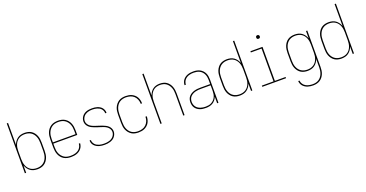

<svg xmlns="http://www.w3.org/2000/svg" viewBox="-39 -1587 5077 2662"><g transform="rotate(-20 2500.0 -256.0)"><path d="M257 8Q230 8 203 1.5Q176 -5 154 -21Q132 -37 116 -59.5Q100 -82 91 -108V0H72V-735H91V-412Q100 -438 116 -460.5Q132 -483 154 -499Q176 -515 203 -521.5Q230 -528 257 -528Q283 -528 309 -522Q335 -516 356.5 -502Q378 -488 394 -467Q410 -446 419.5 -422Q429 -398 432.5 -372Q436 -346 436 -320V-200Q436 -174 432.5 -148Q429 -122 419.5 -98Q410 -74 394 -53Q378 -32 356.5 -18Q335 -4 309 2Q283 8 257 8ZM254 -10Q278 -10 301 -15.5Q324 -21 344 -34Q364 -47 378.5 -66Q393 -85 401.5 -107Q410 -129 413.5 -152.5Q417 -176 417 -200V-320Q417 -344 413.5 -367.5Q410 -391 401.5 -413Q393 -435 378.5 -454Q364 -473 344 -486Q324 -499 301 -504.5Q278 -510 254 -510Q230 -510 207 -504.5Q184 -499 164 -486Q144 -473 129.5 -454Q115 -435 106.5 -413Q98 -391 94.5 -367.5Q91 -344 91 -320V-200Q91 -176 94.5 -152.5Q98 -129 106.5 -107Q115 -85 129.5 -66Q144 -47 164 -34Q184 -21 207 -15.5Q230 -10 254 -10Z M751 8Q724 8 698 2.5Q672 -3 649 -16.5Q626 -30 609 -51Q592 -72 582 -96.5Q572 -121 568 -147.5Q564 -174 564 -200V-320Q564 -346 568 -372.5Q572 -399 582 -423.5Q592 -448 609 -468.5Q626 -489 648.5 -503Q671 -517 697.5 -522.5Q724 -528 750 -528Q776 -528 802.5 -522.5Q829 -517 851.5 -503Q874 -489 891 -468.5Q908 -448 918 -423.5Q928 -399 932 -372.5Q936 -346 936 -320V-251H583V-200Q583 -176 586.5 -152Q590 -128 599 -106Q608 -84 623.5 -65Q639 -46 659 -33Q679 -20 703 -15Q727 -10 751 -10Q770 -10 788.5 -12Q807 -14 825 -20Q843 -26 859.5 -36Q876 -46 888 -60.5Q900 -75 907 -93Q914 -111 915 -130H934Q933 -109 925.5 -88.5Q918 -68 904.5 -51.5Q891 -35 873 -23Q855 -11 835 -4Q815 3 793.5 5.5Q772 8 751 8ZM583 -269H917V-320Q917 -344 913.5 -368Q910 -392 901 -414Q892 -436 877 -455Q862 -474 841.5 -487Q821 -500 797.5 -505Q774 -510 750 -510Q726 -510 702.5 -505Q679 -500 658.5 -487Q638 -474 623 -455Q608 -436 599 -414Q590 -392 586.5 -368Q583 -344 583 -320Z M1249 8Q1229 8 1208.5 6Q1188 4 1168.5 -2Q1149 -8 1131 -18Q1113 -28 1099 -43Q1085 -58 1077.5 -77Q1070 -96 1070 -117V-120H1089V-117Q1089 -99 1096.5 -82.5Q1104 -66 1116 -53Q1128 -40 1144.5 -31.5Q1161 -23 1178 -18Q1195 -13 1213 -11.5Q1231 -10 1249 -10Q1267 -10 1285.5 -12Q1304 -14 1321.5 -19.5Q1339 -25 1355 -34.5Q1371 -44 1383 -58Q1395 -72 1402 -89.5Q1409 -107 1409 -125Q1409 -148 1397 -168.5Q1385 -189 1366.5 -202.5Q1348 -216 1326.5 -224.5Q1305 -233 1283 -240Q1261 -247 1239 -254Q1217 -261 1195.5 -269Q1174 -277 1153.5 -287.5Q1133 -298 1116.5 -313.5Q1100 -329 1090 -350.5Q1080 -372 1080 -395Q1080 -415 1086.5 -434.5Q1093 -454 1105.5 -470.5Q1118 -487 1135 -498.5Q1152 -510 1171 -516.5Q1190 -523 1210.5 -525.5Q1231 -528 1251 -528Q1271 -528 1290.5 -526Q1310 -524 1329 -518Q1348 -512 1365.5 -501.5Q1383 -491 1395.5 -476Q1408 -461 1415 -442Q1422 -423 1422 -403V-400H1403V-403Q1403 -420 1396.5 -436.5Q1390 -453 1378.5 -466Q1367 -479 1351.5 -487.5Q1336 -496 1319.5 -501Q1303 -506 1285.5 -508Q1268 -510 1251 -510Q1233 -510 1215.5 -508Q1198 -506 1181 -500Q1164 -494 1149 -484.5Q1134 -475 1123 -461Q1112 -447 1105.5 -430Q1099 -413 1099 -395Q1099 -372 1111 -351.5Q1123 -331 1141.5 -317.5Q1160 -304 1181.5 -295.5Q1203 -287 1224.5 -280Q1246 -273 1268 -266Q1290 -259 1311.5 -251Q1333 -243 1353.5 -232.5Q1374 -222 1391 -206.5Q1408 -191 1418 -169.5Q1428 -148 1428 -125Q1428 -105 1420.5 -85Q1413 -65 1400 -48.5Q1387 -32 1369 -21Q1351 -10 1331 -3.5Q1311 3 1290.5 5.5Q1270 8 1249 8Z M1747 8Q1721 8 1695 2.5Q1669 -3 1647 -17Q1625 -31 1608 -52Q1591 -73 1581 -97Q1571 -121 1567.5 -147.5Q1564 -174 1564 -200V-320Q1564 -346 1567.5 -372.5Q1571 -399 1581 -423Q1591 -447 1608 -468Q1625 -489 1647 -503Q1669 -517 1695 -522.5Q1721 -528 1747 -528Q1771 -528 1794.5 -524Q1818 -520 1839 -510Q1860 -500 1878 -484Q1896 -468 1907.5 -447Q1919 -426 1924.5 -403Q1930 -380 1930 -356V-355H1911V-356Q1911 -388 1899 -418.5Q1887 -449 1864 -470.5Q1841 -492 1810 -501Q1779 -510 1747 -510Q1724 -510 1700.5 -504.5Q1677 -499 1657 -486.5Q1637 -474 1622 -454.5Q1607 -435 1598.5 -413Q1590 -391 1586.5 -367.5Q1583 -344 1583 -320V-200Q1583 -176 1586.5 -152.5Q1590 -129 1598.5 -107Q1607 -85 1622 -65.5Q1637 -46 1657 -33.5Q1677 -21 1700.5 -15.5Q1724 -10 1747 -10Q1779 -10 1810 -19Q1841 -28 1864 -49.5Q1887 -71 1899 -101.5Q1911 -132 1911 -164V-165H1930V-164Q1930 -140 1924.5 -117Q1919 -94 1907.5 -73Q1896 -52 1878 -36Q1860 -20 1839 -10Q1818 0 1794.5 4Q1771 8 1747 8Z M2072 0V-735H2091V-413Q2100 -438 2115 -460.5Q2130 -483 2152 -499Q2174 -515 2200 -521.5Q2226 -528 2253 -528Q2279 -528 2304.5 -522Q2330 -516 2351 -501.5Q2372 -487 2387.5 -466Q2403 -445 2412 -421Q2421 -397 2424.5 -371.5Q2428 -346 2428 -320V0H2409V-320Q2409 -343 2406 -366.5Q2403 -390 2394.5 -412Q2386 -434 2372 -453Q2358 -472 2339 -485.5Q2320 -499 2296.5 -504.5Q2273 -510 2250 -510Q2227 -510 2203.5 -504.5Q2180 -499 2161 -485.5Q2142 -472 2128 -453Q2114 -434 2105.5 -412Q2097 -390 2094 -366.5Q2091 -343 2091 -320V0Z M2742 8Q2720 8 2698.5 5.5Q2677 3 2656.5 -4.5Q2636 -12 2618 -25Q2600 -38 2587.5 -55.5Q2575 -73 2569.5 -94.5Q2564 -116 2564 -138Q2564 -162 2571 -184.5Q2578 -207 2594 -225Q2610 -243 2631 -254.5Q2652 -266 2674.5 -272.5Q2697 -279 2720.5 -281Q2744 -283 2768 -283H2909V-345Q2909 -366 2905 -388Q2901 -410 2892 -429.5Q2883 -449 2867.5 -465.5Q2852 -482 2832.5 -492Q2813 -502 2791.5 -506Q2770 -510 2748 -510Q2730 -510 2711.5 -508Q2693 -506 2675 -500Q2657 -494 2641 -483.5Q2625 -473 2613.5 -458.5Q2602 -444 2596 -426.5Q2590 -409 2589 -390H2570Q2570 -411 2577 -431.5Q2584 -452 2597 -468.5Q2610 -485 2627.5 -497Q2645 -509 2665 -516Q2685 -523 2706 -525.5Q2727 -528 2748 -528Q2773 -528 2797 -523.5Q2821 -519 2842.5 -508Q2864 -497 2881.5 -479Q2899 -461 2909.5 -439Q2920 -417 2924 -393Q2928 -369 2928 -345V0H2909V-97Q2899 -72 2882.5 -51Q2866 -30 2843.5 -16.5Q2821 -3 2795 2.5Q2769 8 2742 8ZM2745 -10Q2768 -10 2790 -14Q2812 -18 2831.5 -29Q2851 -40 2866.5 -56.5Q2882 -73 2891.5 -93Q2901 -113 2905 -135.5Q2909 -158 2909 -180V-265H2768Q2747 -265 2726 -263.5Q2705 -262 2684.5 -256.5Q2664 -251 2645 -241Q2626 -231 2611.5 -216Q2597 -201 2590 -180.5Q2583 -160 2583 -139Q2583 -120 2588.5 -101Q2594 -82 2605.5 -66Q2617 -50 2633.5 -39Q2650 -28 2668.5 -21.5Q2687 -15 2706.5 -12.5Q2726 -10 2745 -10Z M3243 8Q3217 8 3191 2Q3165 -4 3143.5 -18Q3122 -32 3106 -53Q3090 -74 3080.5 -98Q3071 -122 3067.5 -148Q3064 -174 3064 -200V-320Q3064 -346 3067.5 -372Q3071 -398 3080.5 -422Q3090 -446 3106 -467Q3122 -488 3143.5 -502Q3165 -516 3191 -522Q3217 -528 3243 -528Q3270 -528 3297 -521.5Q3324 -515 3346 -499Q3368 -483 3384 -460.5Q3400 -438 3409 -412V-735H3428V0H3409V-108Q3400 -82 3384 -59.5Q3368 -37 3346 -21Q3324 -5 3297 1.5Q3270 8 3243 8ZM3246 -10Q3270 -10 3293 -15.5Q3316 -21 3336 -34Q3356 -47 3370.5 -66Q3385 -85 3393.5 -107Q3402 -129 3405.5 -152.5Q3409 -176 3409 -200V-320Q3409 -344 3405.5 -367.5Q3402 -391 3393.5 -413Q3385 -435 3370.5 -454Q3356 -473 3336 -486Q3316 -499 3293 -504.5Q3270 -510 3246 -510Q3222 -510 3199 -504.5Q3176 -499 3156 -486Q3136 -473 3121.5 -454Q3107 -435 3098.5 -413Q3090 -391 3086.5 -367.5Q3083 -344 3083 -320V-200Q3083 -176 3086.5 -152.5Q3090 -129 3098.5 -107Q3107 -85 3121.5 -66Q3136 -47 3156 -34Q3176 -21 3199 -15.5Q3222 -10 3246 -10Z M3575 0V-18H3747V-502H3589V-520H3767V-18H3925V0ZM3755 -644Q3750 -644 3744.5 -645.5Q3739 -647 3735.5 -650.5Q3732 -654 3730.5 -659.5Q3729 -665 3729 -670Q3729 -675 3730.5 -680.5Q3732 -686 3735.5 -689.5Q3739 -693 3744.5 -695Q3750 -697 3755 -697Q3760 -697 3765.5 -695Q3771 -693 3774.5 -689.5Q3778 -686 3780 -680.5Q3782 -675 3782 -670Q3782 -665 3780 -659.5Q3778 -654 3774.5 -650.5Q3771 -647 3765.5 -645.5Q3760 -644 3755 -644Z M4247 223Q4227 223 4206.5 220.5Q4186 218 4167 212Q4148 206 4130.5 195Q4113 184 4099.5 169Q4086 154 4078.5 134.5Q4071 115 4070 95H4089Q4091 122 4106 145Q4121 168 4144 181.5Q4167 195 4193.5 200Q4220 205 4247 205Q4270 205 4293.5 199.5Q4317 194 4336.5 181Q4356 168 4370.5 149Q4385 130 4393.5 108Q4402 86 4405.5 62.5Q4409 39 4409 15V-108Q4400 -82 4384 -59.5Q4368 -37 4346 -21Q4324 -5 4297 1.5Q4270 8 4243 8Q4217 8 4191 2Q4165 -4 4143.5 -18Q4122 -32 4106 -53Q4090 -74 4080.5 -98Q4071 -122 4067.5 -148Q4064 -174 4064 -200V-320Q4064 -346 4067.5 -372Q4071 -398 4080.5 -422Q4090 -446 4106 -467Q4122 -488 4143.5 -502Q4165 -516 4191 -522Q4217 -528 4243 -528Q4270 -528 4297 -521.5Q4324 -515 4346 -499Q4368 -483 4384 -460.5Q4400 -438 4409 -412V-520H4428V15Q4428 41 4424.5 67Q4421 93 4411 117.5Q4401 142 4385 162.5Q4369 183 4347 197Q4325 211 4299 217Q4273 223 4247 223ZM4246 -10Q4270 -10 4293 -15.5Q4316 -21 4336 -34Q4356 -47 4370.5 -66Q4385 -85 4393.5 -107Q4402 -129 4405.5 -152.5Q4409 -176 4409 -200V-320Q4409 -344 4405.5 -367.5Q4402 -391 4393.5 -413Q4385 -435 4370.5 -454Q4356 -473 4336 -486Q4316 -499 4293 -504.5Q4270 -510 4246 -510Q4222 -510 4199 -504.5Q4176 -499 4156 -486Q4136 -473 4121.5 -454Q4107 -435 4098.5 -413Q4090 -391 4086.5 -367.5Q4083 -344 4083 -320V-200Q4083 -176 4086.5 -152.5Q4090 -129 4098.5 -107Q4107 -85 4121.5 -66Q4136 -47 4156 -34Q4176 -21 4199 -15.5Q4222 -10 4246 -10Z M4743 8Q4717 8 4691 2Q4665 -4 4643.5 -18Q4622 -32 4606 -53Q4590 -74 4580.5 -98Q4571 -122 4567.5 -148Q4564 -174 4564 -200V-320Q4564 -346 4567.5 -372Q4571 -398 4580.5 -422Q4590 -446 4606 -467Q4622 -488 4643.5 -502Q4665 -516 4691 -522Q4717 -528 4743 -528Q4770 -528 4797 -521.5Q4824 -515 4846 -499Q4868 -483 4884 -460.5Q4900 -438 4909 -412V-735H4928V0H4909V-108Q4900 -82 4884 -59.5Q4868 -37 4846 -21Q4824 -5 4797 1.5Q4770 8 4743 8ZM4746 -10Q4770 -10 4793 -15.5Q4816 -21 4836 -34Q4856 -47 4870.5 -66Q4885 -85 4893.5 -107Q4902 -129 4905.5 -152.5Q4909 -176 4909 -200V-320Q4909 -344 4905.5 -367.5Q4902 -391 4893.5 -413Q4885 -435 4870.5 -454Q4856 -473 4836 -486Q4816 -499 4793 -504.5Q4770 -510 4746 -510Q4722 -510 4699 -504.5Q4676 -499 4656 -486Q4636 -473 4621.5 -454Q4607 -435 4598.5 -413Q4590 -391 4586.5 -367.5Q4583 -344 4583 -320V-200Q4583 -176 4586.5 -152.5Q4590 -129 4598.5 -107Q4607 -85 4621.5 -66Q4636 -47 4656 -34Q4676 -21 4699 -15.5Q4722 -10 4746 -10Z"/></g></svg>

Font: Iosevka Term Curly Thin
Style: Regular
Weight: 100
Designer: Belleve Invis
Foundry: Belleve Invis
Version: Version 32.3.0